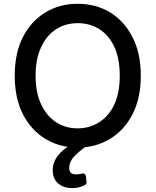

<svg xmlns="http://www.w3.org/2000/svg" viewBox="-20 -757 809 998"><path d="M355.5 220.7Q311.5 220.7 283.2 197.3Q253.9 172.9 253.9 127Q253.9 100.6 266.6 74.2Q280.3 47.9 308.6 23.4Q336.9 -1 383.8 -22.5Q397.5 -10.7 421.9 7.8Q389.6 31.2 364.3 57.6Q339.8 84 339.8 116.2Q339.8 131.8 347.7 140.6Q355.5 149.4 376 149.4Q392.6 149.4 405.3 145.5Q413.1 142.6 419.4 147Q425.8 151.4 426.8 159.2Q427.7 164.1 429.7 188.5Q430.7 200.2 420.9 205.1Q412.1 210 399.4 213.9Q380.9 220.7 355.5 220.7ZM711.9 -363.3Q711.9 -247.1 668.9 -163.1Q626 -80.1 551.8 -35.2Q478.5 9.8 383.8 9.8Q290 9.8 215.8 -35.2Q141.6 -80.1 98.6 -164.1Q56.6 -247.1 56.6 -363.3Q56.6 -480.5 98.6 -563.5Q141.6 -647.5 215.8 -692.4Q290 -737.3 383.8 -737.3Q478.5 -737.3 552.7 -692.4Q626 -647.5 668.9 -563.5Q711.9 -480.5 711.9 -363.3ZM602.5 -363.3Q602.5 -452.1 574.2 -513.7Q545.9 -574.2 496.1 -605.5Q446.3 -636.7 383.8 -636.7Q321.3 -636.7 272.5 -605.5Q222.7 -574.2 194.3 -512.7Q165 -452.1 165 -363.3Q165 -274.4 194.3 -213.9Q222.7 -153.3 272.5 -121.1Q321.3 -89.8 383.8 -89.8Q446.3 -89.8 496.1 -122.1Q545.9 -153.3 574.2 -213.9Q602.5 -274.4 602.5 -363.3Z"/></svg>

Font: DeepSea
Style: Medium
Weight: 500
Designer: Stem
Version: Version 3.019;git-0a5106e0b